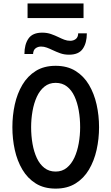

<svg xmlns="http://www.w3.org/2000/svg" viewBox="-20 -1100 656 1132"><path d="M308 12Q239.5 12 191 -18.2Q142.5 -48.5 112 -100Q81.5 -151.5 67.2 -216.2Q53 -281 53 -350Q53 -419 67.2 -483.8Q81.5 -548.5 112 -600Q142.5 -651.5 191 -681.8Q239.5 -712 308 -712Q376.5 -712 425.2 -681.8Q474 -651.5 504.5 -600Q535 -548.5 549.5 -483.8Q564 -419 564 -350Q564 -281 549.5 -216.2Q535 -151.5 504.5 -100Q474 -48.5 425.2 -18.2Q376.5 12 308 12ZM308 -88.5Q346.5 -88.5 374 -111Q401.5 -133.5 418.8 -171Q436 -208.5 444.2 -255.2Q452.5 -302 452.5 -350Q452.5 -402 444.2 -448.8Q436 -495.5 419 -532.2Q402 -569 374.5 -590.2Q347 -611.5 308 -611.5Q269.5 -611.5 242 -589.2Q214.5 -567 197.2 -529.5Q180 -492 171.8 -445.2Q163.5 -398.5 163.5 -350Q163.5 -298.5 171.8 -251.8Q180 -205 197.2 -168Q214.5 -131 242 -109.8Q269.5 -88.5 308 -88.5ZM387 -777.5Q358.5 -777.5 335 -786Q311.5 -794.5 290.5 -804.5Q273 -813 256.2 -819.2Q239.5 -825.5 222 -825.5Q203.5 -825.5 189.8 -815.2Q176 -805 175 -781.5H124Q124 -838 148 -872.8Q172 -907.5 229 -907.5Q257.5 -907.5 281 -899.2Q304.5 -891 325 -881Q342 -872.5 359 -866Q376 -859.5 394 -859.5Q413 -859.5 426.8 -870Q440.5 -880.5 441 -903.5H492Q492 -847 468 -812.2Q444 -777.5 387 -777.5ZM142.5 -993.5V-1079.5H472.5V-993.5Z"/></svg>

Font: Overpass Mono Light SemiBold
Style: Regular
Weight: 600
Monospace: yes
Version: Version 4.000